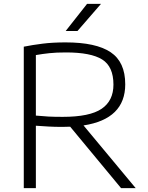

<svg xmlns="http://www.w3.org/2000/svg" viewBox="-20 -965 757 985"><path d="M102 0V-725.5Q146.5 -734.5 198.5 -741Q250.5 -747.5 316.5 -747.5Q472.5 -747.5 547.5 -697.2Q622.5 -647 622.5 -532.5Q622.5 -354.5 408.5 -321.5L676 0H601L340 -315Q320.5 -314 299 -314Q260 -314 229.5 -315.8Q199 -317.5 164 -320V0ZM301.5 -365.5Q440.5 -365.5 501.2 -406.8Q562 -448 562 -531Q562 -623.5 504.2 -659.8Q446.5 -696 318.5 -696Q268 -696 233.2 -692.2Q198.5 -688.5 164 -682.5V-372Q201.5 -368.5 229.2 -367Q257 -365.5 301.5 -365.5ZM317 -806 426.5 -945H498L377.5 -806Z"/></svg>

Font: Encode Sans Expanded Expanded Light
Style: Regular
Weight: 300
Width: 7
Designer: Multiple Designers
Foundry: Impallari Type
Version: Version 3.000; ttfautohint (v1.8.3) -l 8 -r 50 -G 200 -x 14 